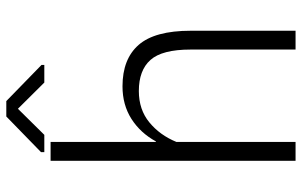

<svg xmlns="http://www.w3.org/2000/svg" viewBox="-191 -748 939 597"><g transform="rotate(-90 278.5 -449.5)"><path d="M135.7 -434.6 137.2 -434.1Q163.6 -482.4 207.3 -510.3Q251 -538.1 308.6 -538.1Q393.6 -538.1 437.5 -487.8Q481.4 -437.5 481.4 -326.2V0H422.9V-326.7Q422.9 -415 390.6 -451.2Q358.4 -487.3 293.9 -487.3Q236.3 -487.3 196.5 -454.6Q156.7 -421.9 135.7 -370.6V0H77.1V-761.7H135.7ZM375 -790V-781.2H320.3L238.8 -863.3L157.7 -781.2H104V-791.5L214.8 -899.4H262.7Z"/></g></svg>

Font: Franko
Style: Light
Weight: 300
Designer: Google
Version: Version 1.200310; 2013